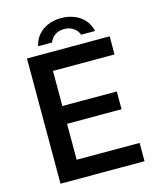

<svg xmlns="http://www.w3.org/2000/svg" viewBox="-132 -1004 903 1096"><g transform="rotate(-15 320.0 -456.0)"><path d="M87.5 -740H576.5L576 -633H212.5V-425.5H534V-320.5H212V-108.5L584 -108V0H87.5ZM335 -847.5Q303 -847.5 280.8 -832Q258.5 -816.5 249.5 -791H167Q175.5 -830 199.5 -857.2Q223.5 -884.5 258.8 -898.5Q294 -912.5 335 -912.5Q377 -912.5 412.2 -898.2Q447.5 -884 471.5 -856.8Q495.5 -829.5 503.5 -791H421.5Q412.5 -816.5 389.5 -832Q366.5 -847.5 335 -847.5Z"/></g></svg>

Font: 1883 Sans SemiBold
Style: Regular
Weight: 600
Designer: 1883 Sans project is a fork of Public Sans.
Version: Version 1.009